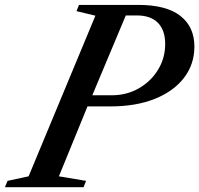

<svg xmlns="http://www.w3.org/2000/svg" viewBox="-84 -782 832 802"><path d="M-63.5 0 -52.5 -26.5 35.5 -45.5 314.5 -716.5 235.5 -735.5 246 -761.5H494Q610.5 -761.5 669.2 -715.8Q728 -670 728 -587.5Q728 -514 685.2 -457.8Q642.5 -401.5 563.8 -369.5Q485 -337.5 376.5 -337.5H281.5L162 -45.5L275.5 -26.5L265 0ZM301.5 -384H382.5Q445 -384 495.8 -413Q546.5 -442 576.2 -490.8Q606 -539.5 606 -598Q606 -656 575.5 -686.8Q545 -717.5 487.5 -717.5H441.5Z"/></svg>

Font: Libre Caslon Text Medium Italic
Style: Regular
Weight: 500
Italic angle: -22.583°
Designer: Pablo Impallari, Rodrigo Fuenzalida, Katja Schimmel
Foundry: Pablo Impallari, Rodrigo Fuenzalida
Version: Version 2.000